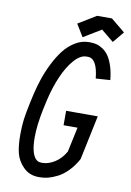

<svg xmlns="http://www.w3.org/2000/svg" viewBox="-93 -890 653 960"><g transform="rotate(10 233.5 -410.5)"><path d="M396 -832.5 467.3 -773.9 420.4 -717.3 357.4 -769 267.6 -714.4 229.5 -776.9 320.8 -832.5ZM368.2 -522.5Q358.4 -622.6 311 -622.6H303.2Q272.9 -622.6 241.7 -587.2Q210.4 -551.8 186 -495.4Q161.6 -439 146.5 -372.6L136.2 -325.7Q118.7 -241.2 118.7 -180.2Q118.7 -99.6 145.5 -71.8Q156.2 -61 172.4 -61H180.2Q208 -61 240 -80.3Q272 -99.6 294.4 -138.7L321.3 -264.6H250.5V-337.9H411.1L363.8 -112.8Q344.2 -76.7 318.8 -50.8Q293.5 -24.9 268.1 -12Q242.7 1 221.2 6.6Q199.7 12.2 180.2 12.2H172.4Q124.5 12.2 93.3 -20Q64.5 -49.3 54.9 -86.7Q45.4 -124 45.4 -180.2Q45.4 -224.6 49.8 -257.8Q54.2 -291 64.9 -341.3L75.2 -388.2Q84.5 -428.7 97.7 -468.5Q110.8 -508.3 131.6 -550.3Q152.3 -592.3 176.8 -623.8Q201.2 -655.3 234.1 -675.5Q267.1 -695.8 303.2 -695.8H311Q328.1 -695.8 343.5 -691.7Q358.9 -687.5 375.5 -676.3Q392.1 -665 404.8 -646.7Q417.5 -628.4 427.5 -597.9Q437.5 -567.4 441.4 -527.3Z"/></g></svg>

Font: Anka/Coder Narrow
Style: Italic
Weight: 400
Width: 3
Italic angle: -12°
Monospace: yes
Version: Version 001.100